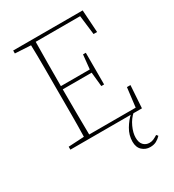

<svg xmlns="http://www.w3.org/2000/svg" viewBox="-212 -793 1025 1134"><g transform="rotate(-30 300.5 -226.5)"><path d="M58 -656V-676H532L542 -523H518L502 -654H199Q198 -583 197.5 -509Q197 -435 197 -353H394L404 -450H423V-234H404L394 -331H197Q197 -236 197.5 -163Q198 -90 199 -22H516L532 -153H556L546 0H58V-20L165 -26Q167 -97 167 -168Q167 -239 167 -310V-367Q167 -438 167 -509Q167 -580 165 -650ZM475 223Q444 223 421.5 202.5Q399 182 399 143Q399 99 422.5 59.5Q446 20 474 -4V-5H493Q463 21 445 60Q427 99 427 132Q427 165 443 182Q459 199 484 199Q499 199 511.5 193.5Q524 188 540 178L549 189Q535 204 517.5 213.5Q500 223 475 223Z"/></g></svg>

Font: Source Serif 4 ExtraLight
Style: Regular
Weight: 200
Designer: Frank Grießhammer
Foundry: Adobe
Version: Version 4.005;hotconv 1.1.0;makeotfexe 2.6.0